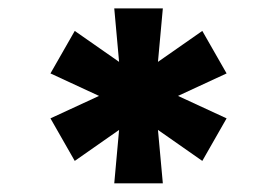

<svg xmlns="http://www.w3.org/2000/svg" viewBox="-20 -747 648 449"><path d="M360.8 -318.2H247.2L258.5 -443.2L154.8 -370.7L98 -470.2L211.6 -522.7L98 -575.3L154.8 -674.7L258.5 -602.3L247.2 -727.3H360.8L349.4 -602.3L453.1 -674.7L509.9 -575.3L396.3 -522.7L509.9 -470.2L453.1 -370.7L349.4 -443.2Z"/></svg>

Font: Linik Sans Black
Style: Regular
Weight: 900
Designer: Fonts by Rasmus Andersson / Changes by Cristiano Sobral with parts from Marc Monis
Foundry: rsms
Version: Version 3.020; ttfautohint (v1.6)